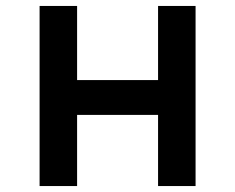

<svg xmlns="http://www.w3.org/2000/svg" viewBox="-20 -625 790 645"><path d="M113 0V-605H239V-356H511V-605H637V0H511V-239H239V0Z"/></svg>

Font: Martian Mono SemiExpanded Medium
Style: Regular
Weight: 500
Width: 6
Designer: Roman Shamin
Foundry: Evil Martians
Version: Version 1.000